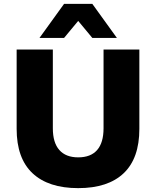

<svg xmlns="http://www.w3.org/2000/svg" viewBox="-20 -961 806 992"><path d="M384 11Q230 11 148 -66Q66 -143 66 -295V-705H253V-298Q253 -224 286.5 -186Q320 -148 384 -148Q449 -148 482 -186Q515 -224 515 -298V-705H700V-295Q700 -143 619 -66Q538 11 384 11ZM184 -765 311 -941H457L584 -765H457L384 -853L311 -765Z"/></svg>

Font: Nunito Sans 10pt Black
Style: Regular
Weight: 900
Designer: Vernon Adams
Foundry: Vernon Adams
Version: Version 3.101;gftools[0.9.27]